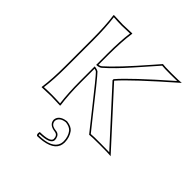

<svg xmlns="http://www.w3.org/2000/svg" viewBox="-232 -814 1223 1223"><g transform="rotate(45 379.5 -202.5)"><path d="M106 -444.8Q106 -559.6 94.2 -645L96.2 -647.9Q97.7 -647.9 178.2 -645Q178.2 -645 261.2 -647.9L262.2 -645Q250.5 -564.9 250 -444.8V-354Q263.7 -356 272 -362.8Q346.7 -428.2 495.1 -599.6Q523.9 -633.3 537.1 -647.9Q550.8 -645 616.2 -645Q690.4 -645 707 -647.9Q460.4 -432.1 393.1 -354V-352.1L716.8 2.9Q697.3 0 615.2 0Q541 0 522.9 2.9Q490.2 -37.1 417.5 -129.9Q294.9 -285.6 269 -312Q262.7 -316.9 250 -318.8V-200.2Q250 -85.4 262.2 0L259.8 2.9Q258.3 2.9 178.2 0L95.2 2.9L94.2 0Q106 -81.5 106 -200.2ZM295.9 97.2V92.8Q299.8 58.6 340.8 45.9Q350.6 43 359.9 42H366.2Q405.8 47.4 422.9 68.8Q447.3 101.6 448.2 147Q448.2 223.1 343.8 239.3Q319.8 242.7 293.9 243.2Q283.2 235.8 287.6 216.8Q288.6 214.4 289.1 212.9Q380.9 211.9 382.8 181.2Q382.8 149.4 357.4 144.5Q355.5 144 355 144Q299.3 137.2 295.9 97.2ZM116.2 -444.8V-200.2Q116.2 -87.4 105 -7.8Q149.4 -10.3 178.2 -9.8Q207 -9.8 251 -7.3Q240.2 -91.8 240.2 -200.2V-330.1L251.5 -328.6Q267.6 -325.7 275.4 -319.8L275.9 -319.3Q300.8 -294.4 464.8 -85.9Q502 -38.6 527.3 -7.8Q549.8 -10.3 615.2 -9.8Q666 -9.8 692.4 -8.8L382.8 -348.1V-357.9L385.3 -360.4Q453.1 -439 677.7 -635.7Q652.8 -634.8 616.2 -634.8Q560.1 -634.8 541 -637.2Q391.6 -465.8 345.7 -419.4Q309.6 -382.8 278.8 -355.5Q267.6 -346.2 251 -344.2L240.2 -343.3V-444.8Q240.2 -558.1 251 -637.2Q206.5 -634.8 178.2 -634.8Q149.4 -634.8 105 -637.7Q116.2 -552.7 116.2 -444.8ZM306.2 96.7Q308.6 124.5 339.8 131.8Q347.7 133.3 356 134.3Q384.8 137.2 391.6 168.5Q392.6 174.8 393.1 181.2Q391.1 220.7 296.9 223.1Q296.9 229 298.8 232.9Q414.6 231.4 434.6 170.4Q438 159.2 438 147Q437.5 104.5 415 75.2Q398.9 56.2 365.2 51.8H360.4Q317.4 57.1 307.6 86.9Q306.6 90.8 306.2 93.8Z"/></g></svg>

Font: Linux Biolinum Outline O
Style: Bold
Weight: 700
Designer: Philipp H. Poll
Foundry: Philipp H. Poll
Version: Version 0.9.2